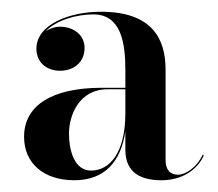

<svg xmlns="http://www.w3.org/2000/svg" viewBox="-20 -783 372 327"><path d="M327 -518 325.5 -520C315 -497.5 296 -485.5 283.5 -485.5C267 -485.5 262 -497 262 -510.5V-664.5C262 -717 239 -763 152 -763C97.5 -763 42 -741 42 -700C42 -676.5 59.5 -662.5 82.5 -662.5C103.5 -662.5 124 -675 124 -701.5C124 -724.5 104 -737.5 82.5 -737.5C73.5 -737.5 64.5 -734.5 57.5 -729.5C75.5 -748.5 110 -758.5 139 -758.5C187 -758.5 193.5 -708 193.5 -664.5V-633.5H153.5C68.5 -633.5 21 -603.5 21 -550C21 -504.5 55 -476 106.5 -476C158 -476 186 -507.5 193.5 -559.5V-528C193.5 -487.5 221.5 -476 255 -476C288.5 -476 315.5 -492.5 327 -518ZM135 -492.5C107 -492.5 97.5 -526 97.5 -555.5C97.5 -586.5 114.5 -631 163.5 -631H193.5V-590.5C193.5 -522 166.5 -492.5 135 -492.5Z"/></svg>

Font: Bodoni* 36pt Medium
Style: Regular
Weight: 500
Version: Version 2.3